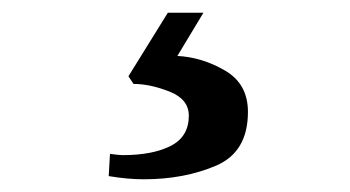

<svg xmlns="http://www.w3.org/2000/svg" viewBox="-20 -45 551 302"><path d="M151 232 153 197Q167 199 173 199Q220 199 248.5 184.5Q277 170 277 137Q277 111 246.5 99Q216 87 190 87L182 75L244 -25H300L259 43Q298 45 334 66Q370 87 370 131Q370 194 320 215.5Q270 237 206 237Q181 237 151 232Z"/></svg>

Font: Taviraj DemiBold
Style: Regular
Weight: 600
Designer: Katatrad Team
Foundry: CadsonDemak
Version: Version 1.030